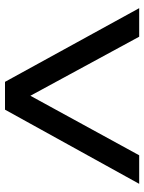

<svg xmlns="http://www.w3.org/2000/svg" viewBox="78 -668 590 787"><g transform="rotate(90 373.5 -275.0)"><path d="M734 -550 430 0H316L14 -550H131L373 -104L617 -550Z"/></g></svg>

Font: Bruno Ace
Style: Regular
Weight: 400
Version: Version 1.100; ttfautohint (v1.8.4.7-5d5b);gftools[0.9.27]